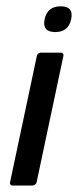

<svg xmlns="http://www.w3.org/2000/svg" viewBox="-20 -567 243 597"><path d="M151.9 -467.3Q110.4 -467.3 118.7 -507.3Q127.4 -547.4 168.9 -547.4Q210 -547.4 201.2 -507.3Q192.9 -467.3 151.9 -467.3ZM169.4 -403.3Q173.3 -403.3 175.8 -400.4Q178.2 -397.5 177.2 -393.6L93.8 0Q92.8 3.9 89.1 6.8Q85.4 9.8 81.5 9.8H18.6Q14.6 9.8 12.5 6.8Q10.3 3.9 11.2 0L94.7 -393.6Q95.7 -397.5 99.1 -400.4Q102.5 -403.3 106.4 -403.3Z"/></svg>

Font: Fibel Nord
Style: Bold Italic
Weight: 700
Designer: Peter Wiegel
Foundry: Peter Wioegel
Version: Version 000.000